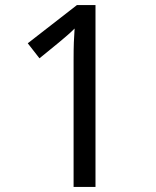

<svg xmlns="http://www.w3.org/2000/svg" viewBox="-20 -734 612 754"><path d="M355 0H269V-499Q269 -542 270 -568Q271 -594 273 -622Q257 -606 244 -595Q231 -584 211 -567L135 -505L89 -564L282 -714H355Z"/></svg>

Font: Noto Sans Mayan Numerals
Style: Regular
Weight: 400
Designer: Monotype Design Team
Foundry: Monotype Imaging Inc.
Version: Version 2.001; ttfautohint (v1.8.4.7-5d5b)